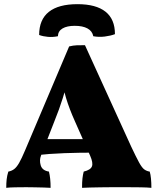

<svg xmlns="http://www.w3.org/2000/svg" viewBox="-20 -899 757 922"><path d="M388 -682 610 -195Q634 -144 648 -118.5Q662 -93 673.5 -85Q685 -77 699 -75Q703 -62 705 -41.5Q707 -21 707 3Q687 1 656 0.5Q625 0 595.5 0Q566 0 550 0Q538 0 514.5 0Q491 0 464 0.5Q437 1 412.5 1.5Q388 2 374 3Q374 -25 376 -42.5Q378 -60 382 -75Q415 -83 421.5 -100Q428 -117 413 -151L340 -316Q313 -376 297 -429Q281 -482 273 -528H310Q298 -481 281.5 -428Q265 -375 241 -316L177 -152Q168 -130 175.5 -105Q183 -80 215 -75Q219 -59 221 -40Q223 -21 223 3Q212 2 190.5 1.5Q169 1 146 0.5Q123 0 106 0Q81 0 53 0.5Q25 1 10 3Q10 -20 12 -38Q14 -56 20 -75Q36 -78 48 -87Q60 -96 72 -117Q84 -138 100 -176L312 -676Q332 -681 348.5 -681.5Q365 -682 388 -682ZM406 -231 427 -166Q360 -166 289 -163.5Q218 -161 146 -153L161 -231ZM168 -731Q168 -805 214.5 -842Q261 -879 352 -879Q441 -879 486.5 -843Q532 -807 532 -735Q511 -727 483 -723.5Q455 -720 428 -725Q423 -750 400 -762.5Q377 -775 339 -775Q302 -775 280.5 -762.5Q259 -750 258 -725Q234 -720 210.5 -722Q187 -724 168 -731Z"/></svg>

Font: Vollkorn Black
Style: Regular
Weight: 900
Designer: Friedrich Althausen
Foundry: Friedrich Althausen
Version: Version 5.000